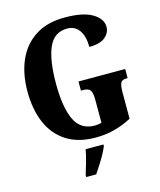

<svg xmlns="http://www.w3.org/2000/svg" viewBox="-135 -820 946 1136"><g transform="rotate(-15 337.5 -251.5)"><path d="M367 10Q259 10 187.5 -36Q116 -82 80.5 -164.5Q45 -247 45 -358Q45 -466 81.5 -548.5Q118 -631 190.5 -677.5Q263 -724 370 -724Q483 -724 539.5 -690Q596 -656 596 -607Q596 -571 565 -544.5Q534 -518 467 -518Q467 -583 441 -620Q415 -657 368 -657Q288 -657 254 -580.5Q220 -504 220 -358Q220 -214 256 -137Q292 -60 379 -60Q396 -60 420 -66V-210Q420 -249 409 -265Q398 -281 367 -281H352V-337H638V-281H630Q603 -281 595 -264.5Q587 -248 587 -206V-46Q534 -18 480 -4Q426 10 367 10ZM250 208Q259 179 271.5 136Q284 93 289 61H398V71Q390 92 375 119Q360 146 343 172.5Q326 199 311 221H250Z"/></g></svg>

Font: Noto Serif Bengali ExtraCondensed Black
Style: Regular
Weight: 900
Width: 2
Designer: Juan Bruce, Universal Thirst, Indian Type Foundry and the Monotype Design Team.
Foundry: Monotype Imaging Inc.
Version: Version 2.003; ttfautohint (v1.8.4.7-5d5b)